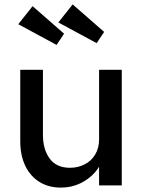

<svg xmlns="http://www.w3.org/2000/svg" viewBox="-20 -842 645 872"><path d="M430 -525H533V0H430V-110L448 -122Q437 -89 411 -59Q385 -29 345 -9.5Q305 10 256 10Q201 10 159.5 -15.5Q118 -41 95 -88.5Q72 -136 72 -201V-525H175V-229Q175 -164 205.5 -122Q236 -80 298 -80Q334 -80 364.5 -95.5Q395 -111 412.5 -140.5Q430 -170 430 -209ZM63 -732 128 -814 271 -689 237 -638ZM245 -740 310 -822 453 -697 419 -646Z"/></svg>

Font: Lexend
Style: Regular
Weight: 400
Designer: Thomas Jockin
Foundry: Lexend
Version: Version 1.000